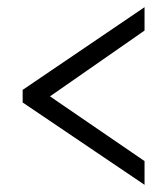

<svg xmlns="http://www.w3.org/2000/svg" viewBox="-20 -625 465 534"><path d="M382 -111 43 -340V-375L382 -605V-540L119 -357L382 -177Z"/></svg>

Font: Noto Serif Lao ExtraCondensed
Style: Regular
Weight: 400
Width: 2
Designer: Monotype Design Team
Foundry: Monotype Imaging Inc.
Version: Version 2.003; ttfautohint (v1.8.4.7-5d5b)